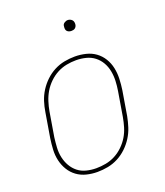

<svg xmlns="http://www.w3.org/2000/svg" viewBox="-131 -787 762 885"><g transform="rotate(-20 250.0 -344.5)"><path d="M195 8Q168 8 142 1.5Q116 -5 95.5 -20Q75 -35 61.5 -57Q48 -79 42 -105Q36 -131 37.5 -158.5Q39 -186 43 -213L63 -333Q67 -359 75 -384Q83 -409 97.5 -432Q112 -455 132 -474Q152 -493 176 -505.5Q200 -518 226 -523Q252 -528 278 -528Q305 -528 331.5 -521.5Q358 -515 378.5 -500Q399 -485 412.5 -463Q426 -441 431.5 -415Q437 -389 436 -361.5Q435 -334 431 -307L411 -187Q406 -161 398 -136Q390 -111 375.5 -88Q361 -65 341 -46Q321 -27 297 -14.5Q273 -2 247 3Q221 8 195 8ZM196 -10Q219 -10 243 -14.5Q267 -19 289 -30.5Q311 -42 329.5 -60Q348 -78 360.5 -99Q373 -120 380 -143.5Q387 -167 391 -190L411 -310Q415 -334 416 -358.5Q417 -383 412.5 -406.5Q408 -430 396.5 -450Q385 -470 367 -484Q349 -498 325.5 -504Q302 -510 277 -510Q254 -510 230.5 -505.5Q207 -501 185 -489.5Q163 -478 144.5 -460Q126 -442 113.5 -421Q101 -400 93.5 -376.5Q86 -353 82 -330L62 -210Q59 -186 57.5 -161.5Q56 -137 61 -113.5Q66 -90 77.5 -70Q89 -50 106.5 -36Q124 -22 147.5 -16Q171 -10 196 -10ZM304 -644Q298 -644 292.5 -646Q287 -648 283 -652.5Q279 -657 278.5 -663.5Q278 -670 279 -676Q279 -681 281.5 -685Q284 -689 288 -691.5Q292 -694 296 -695.5Q300 -697 305 -697Q311 -697 316.5 -694.5Q322 -692 326 -687.5Q330 -683 331 -676.5Q332 -670 331 -664Q330 -659 327.5 -655Q325 -651 321.5 -648.5Q318 -646 313.5 -645Q309 -644 304 -644Z"/></g></svg>

Font: Iosevka Term Curly Thin
Style: Italic
Weight: 100
Italic angle: -9°
Designer: Belleve Invis
Foundry: Belleve Invis
Version: Version 32.3.0